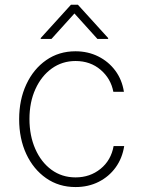

<svg xmlns="http://www.w3.org/2000/svg" viewBox="-20 -767 594 799"><path d="M294.4 11.4Q224.8 11.4 171.9 -25.6Q119 -62.5 89.3 -126.2Q59.7 -190 59.7 -271Q59.7 -351.9 89.5 -415.8Q119.3 -479.8 172.2 -516.7Q225.1 -553.6 294 -553.6Q345.9 -553.6 388.7 -532.3Q431.5 -511 459.7 -473.2Q487.9 -435.4 495.7 -384.9H451.7Q441.4 -440 398.6 -476.6Q355.8 -513.1 294.4 -513.1Q239 -513.1 195.7 -482.1Q152.3 -451 127.5 -396.5Q102.6 -342 102.6 -271.7Q102.6 -202.4 126.8 -147.4Q150.9 -92.3 194.2 -60.5Q237.6 -28.8 294.4 -28.8Q354.4 -28.8 398.3 -64.3Q442.1 -99.8 452.8 -159.1H496.8Q489 -108.7 461.3 -70.3Q433.6 -32 390.6 -10.3Q347.7 11.4 294.4 11.4ZM194.2 -605.1 289.8 -710.9 385.3 -605.1H430V-608.7L304.3 -747.2H275.2L149.5 -608.7V-605.1Z"/></svg>

Font: Inter Extra Light BETA
Style: Regular
Weight: 200
Designer: Rasmus Andersson
Foundry: rsms
Version: Version 3.011;git-f93a4a705